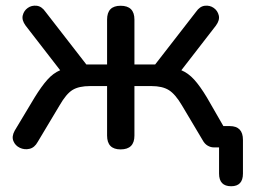

<svg xmlns="http://www.w3.org/2000/svg" viewBox="-20 -512 883 667"><path d="M783 135Q741 135 741 91V0H722Q712 0 701.5 -6Q691 -12 684 -25L612 -146Q589 -185 566.5 -199Q544 -213 506 -213H447V-41Q447 7 399 7Q352 7 352 -41V-213H293Q254 -213 232 -199.5Q210 -186 187 -146L111 -19Q100 1 82.5 5Q65 9 49 1.5Q33 -6 26.5 -22Q20 -38 31 -58L100 -173Q124 -212 144.5 -235Q165 -258 189 -268L69 -423Q55 -442 59 -458.5Q63 -475 76.5 -484.5Q90 -494 107.5 -492Q125 -490 138 -471L280 -288H352V-444Q352 -492 399 -492Q447 -492 447 -444V-288H519L661 -471Q674 -490 691.5 -492Q709 -494 722.5 -484.5Q736 -475 740 -458.5Q744 -442 730 -423L610 -268Q634 -258 654.5 -235.5Q675 -213 699 -173L756 -74H778Q824 -74 824 -26V91Q824 135 783 135Z"/></svg>

Font: Chiron GoRound TC
Style: Regular
Weight: 400
Designer: Ryoko NISHIZUKA 西塚涼子 (kana, bopomofo & ideographs); Paul D. Hunt (Latin, Greek & Cyrillic); Sandoll Communications 산돌커뮤니
Foundry: Adobe
Version: Version 1.000;hotconv 1.1.1;makeotfexe 2.6.0